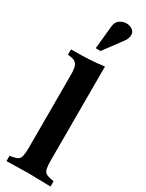

<svg xmlns="http://www.w3.org/2000/svg" viewBox="-255 -1023 807 1061"><g transform="rotate(30 148.5 -492.5)"><path d="M10 3V-31L28 -34Q50 -38 61 -45.5Q72 -53 76 -71.5Q80 -90 80 -124V-593Q80 -637 67.5 -654.5Q55 -672 21 -675L10 -676V-710Q75 -710 123.5 -712.5Q172 -715 220 -722V-124Q220 -90 224 -71.5Q228 -53 239.5 -45.5Q251 -38 273 -34L291 -31V3L151 0ZM125 -784 140 -932Q143 -961 162.5 -974.5Q182 -988 204 -988Q226 -988 242.5 -976.5Q259 -965 259 -945Q259 -935 255 -923Q251 -911 240 -897L156 -784Z"/></g></svg>

Font: Baskervville SC
Style: Regular
Weight: 400
Designer: Alexis Faudot, Rémi Forte, Morgane Pierson, Rafael Ribas, Tanguy Vanlaeys, Rosalie Wagner, Thomas Huot-Marchand
Foundry: ANRT
Version: Version 1.100